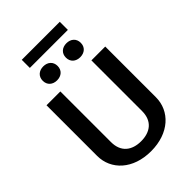

<svg xmlns="http://www.w3.org/2000/svg" viewBox="-280 -1073 1202 1202"><g transform="rotate(-45 321.0 -472.0)"><path d="M152.5 -889.2H489.2V-960.8H152.5ZM218.3 -836.7C180 -836.7 152.5 -813.3 152.5 -775C152.5 -736.7 180 -713.3 218.3 -713.3C256.7 -713.3 284.2 -736.7 284.2 -775C284.2 -813.3 256.7 -836.7 218.3 -836.7ZM423.3 -836.7C385 -836.7 357.5 -813.3 357.5 -775C357.5 -736.7 385 -713.3 423.3 -713.3C461.7 -713.3 489.2 -736.7 489.2 -775C489.2 -813.3 461.7 -836.7 423.3 -836.7ZM60.8 -201.7C60.8 -79.2 160.8 16.7 320.8 16.7C480.8 16.7 580.8 -79.2 580.8 -201.7V-650H458.3V-201.7C458.3 -111.7 400 -71.7 320.8 -71.7C241.7 -71.7 183.3 -111.7 183.3 -201.7V-650H60.8Z"/></g></svg>

Font: Boon SemiBold
Style: Regular
Weight: 600
Designer: Sungsit Sawaiwan
Foundry: FontUni
Version: Version 2.0